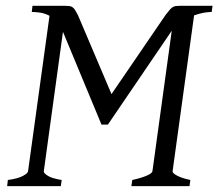

<svg xmlns="http://www.w3.org/2000/svg" viewBox="-20 -635 745 655"><path d="M4.4 0 6.8 -21Q40.5 -25.4 57.9 -34.7Q75.2 -43.9 75.7 -50.8L148.9 -581.1Q133.3 -589.4 117.7 -591.8Q102.1 -594.2 88.4 -594.2L90.8 -615.2H200.2Q209.5 -615.2 215.8 -614.5Q222.2 -613.8 226.8 -610.8Q231.4 -607.9 235.6 -601.6Q239.7 -595.2 245.6 -584L360.4 -314L544.9 -584Q553.7 -595.2 559.1 -601.6Q564.5 -607.9 569.6 -610.8Q574.7 -613.8 580.3 -614.5Q585.9 -615.2 595.2 -615.2H705.1L702.1 -594.2Q689.5 -594.2 673.8 -591.3Q658.2 -588.4 642.1 -582.5L568.8 -50.8Q567.9 -44.9 583 -36.4Q598.1 -27.8 629.4 -21L626.5 0H428.2L431.2 -21Q462.4 -27.8 480.7 -35.9Q499 -43.9 500 -50.8L565.9 -529.8L564 -527.3L348.1 -210H326.2L194.8 -526.4L129.4 -50.8Q128.4 -44.9 142.6 -35.6Q156.7 -26.4 190.4 -21L187.5 0Z"/></svg>

Font: Gentium Plus
Style: Italic
Weight: 400
Italic angle: -8°
Designer: J. Victor Gaultney, Annie Olsen, Iska Routamaa
Foundry: SIL International
Version: Version 1.510